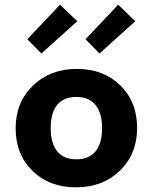

<svg xmlns="http://www.w3.org/2000/svg" viewBox="-20 -787 654 822"><path d="M567 -239Q567 -128 493.5 -56.5Q420 15 305 15Q191 15 119 -55.5Q47 -126 47 -238Q47 -349 121 -420.5Q195 -492 309 -492Q423 -492 495 -421.5Q567 -351 567 -239ZM197 -239Q197 -173 225 -139Q253 -105 307 -105Q361 -105 389 -139Q417 -173 417 -238Q417 -303 389 -337.5Q361 -372 307 -372Q253 -372 225 -338Q197 -304 197 -239ZM157 -558 97 -619 237 -767 311 -696ZM406 -558 346 -619 486 -767 559 -696Z"/></svg>

Font: Intel One Mono
Style: Bold
Weight: 700
Monospace: yes
Designer: Fred Shallcrass
Foundry: Frere-Jones Type LLC
Version: Version 1.400;hotconv 1.1.0;makeotfexe 2.6.0;FJTRelease1.4